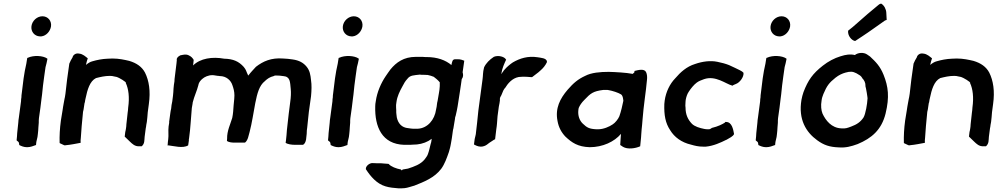

<svg xmlns="http://www.w3.org/2000/svg" viewBox="-20 -805 5479 1050"><path d="M109 -376C106 -355 102 -316 99 -295C98 -287 97 -282 97 -272C96 -266 95 -261 95 -251L83 -161C82 -152 80 -145 80 -134C78 -118 76 -91 74 -77C74 -66 72 -51 71 -40V-37L82 -28C83 -26 84 -22 85 -17V-12C97 -6 110 0 128 0C148 0 162 -7 177 -12L178 -23C179 -34 183 -44 185 -56L187 -72C189 -84 189 -97 190 -109L192 -134V-135C192 -144 192 -151 193 -159L201 -216C203 -231 205 -250 207 -265L210 -288C212 -316 218 -359 222 -389C223 -395 229 -438 229 -438C232 -450 237 -467 239 -481V-484L238 -485C215 -501 164 -504 132 -489L129 -488L127 -476C126 -471 125 -466 124 -457C118 -432 113 -404 109 -376ZM152 -662C148 -632 169 -607 198 -606H206C233 -609 255 -634 259 -661C263 -691 242 -716 212 -716C183 -716 156 -692 152 -662Z M313 -146C307 -102 305 -61 306 -24L307 -22L324 -14C329 -11 333 -9 341 -11C366 -13 399 -20 421 -24C420 -32 421 -43 422 -51C425 -94 428 -138 433 -182L434 -193C435 -196 436 -202 437 -206C438 -217 441 -228 442 -239C442 -242 443 -243 444 -245L446 -258C446 -260 447 -263 448 -267C458 -315 471 -361 505 -378C529 -384 553 -390 581 -390C591 -390 596 -389 604 -387L619 -384C628 -382 675 -355 668 -351C683 -319 689 -273 681 -217C681 -207 679 -197 678 -188C675 -166 674 -145 671 -124V-123C671 -116 670 -110 669 -103C668 -96 667 -90 665 -83L662 -58L691 -30C703 -19 717 -3 744 -5H755C772 -20 769 -38 771 -57L777 -103C779 -109 779 -116 780 -122L783 -138C785 -156 787 -173 788 -191L794 -236C804 -307 795 -364 773 -408C756 -440 727 -460 687 -472C661 -478 631 -485 595 -485C586 -485 577 -484 569 -484C539 -483 510 -477 486 -470C473 -467 461 -459 450 -450C453 -463 456 -476 460 -486C448 -495 434 -510 412 -512C393 -516 379 -503 377 -492L376 -490C370 -481 364 -469 359 -457L347 -371C343 -344 342 -320 338 -293L335 -274L333 -265C331 -251 327 -236 325 -221L322 -201C320 -183 315 -164 313 -146Z M945 -457C942 -434 939 -409 936 -384C935 -376 934 -370 934 -360L931 -341L929 -321C928 -308 928 -294 926 -281L922 -250C919 -237 917 -225 916 -211C914 -204 913 -196 912 -190L905 -139C906 -136 905 -131 904 -126L902 -113C899 -88 903 -66 900 -44C899 -34 897 -23 897 -14L896 -10H901C930 -7 980 8 1009 -10L1013 -37C1012 -40 1013 -44 1014 -49C1022 -105 1024 -161 1029 -214C1030 -221 1032 -230 1033 -237L1034 -245C1042 -278 1057 -308 1065 -340V-341C1067 -354 1078 -367 1087 -374C1098 -384 1119 -394 1141 -394C1152 -394 1161 -391 1172 -390C1175 -390 1178 -390 1181 -389H1182C1218 -389 1243 -365 1251 -339C1257 -322 1262 -305 1262 -283L1261 -264C1259 -242 1256 -215 1255 -194L1253 -177C1252 -171 1251 -168 1250 -160C1240 -126 1221 -89 1222 -47L1221 -34C1231 -27 1247 -25 1263 -25H1318L1321 -26C1337 -40 1339 -64 1345 -83C1358 -132 1366 -189 1376 -241C1387 -296 1398 -337 1428 -361H1429V-362C1443 -375 1456 -384 1477 -389H1478V-390C1481 -392 1486 -392 1491 -392C1504 -392 1516 -391 1528 -389H1529C1568 -386 1566 -357 1570 -318C1572 -299 1571 -273 1567 -246L1559 -183C1555 -153 1553 -124 1549 -94C1547 -75 1547 -57 1544 -38L1542 -24C1553 -16 1575 -13 1595 -13H1637C1646 -17 1652 -30 1654 -43L1655 -53C1657 -65 1658 -81 1658 -92L1660 -107C1664 -136 1665 -164 1669 -193L1681 -279C1684 -311 1685 -341 1681 -366C1678 -396 1674 -419 1657 -440C1639 -462 1616 -475 1580 -480C1563 -483 1546 -484 1528 -485C1463 -490 1419 -470 1380 -440L1379 -439C1364 -422 1353 -412 1338 -392L1336 -394V-395C1327 -412 1327 -423 1313 -439C1286 -469 1256 -483 1206 -484C1141 -496 1075 -486 1036 -447C1037 -458 1038 -464 1039 -475V-477V-478C1032 -489 1026 -496 1011 -503C996 -510 979 -505 965 -502H964V-501C953 -496 944 -485 947 -477Z M1812 -376C1809 -355 1805 -316 1802 -295C1801 -287 1800 -282 1800 -272C1799 -266 1798 -261 1798 -251L1786 -161C1785 -152 1783 -145 1783 -134C1781 -118 1779 -91 1777 -77C1777 -66 1775 -51 1774 -40V-37L1785 -28C1786 -26 1787 -22 1788 -17V-12C1800 -6 1813 0 1831 0C1851 0 1865 -7 1880 -12L1881 -23C1882 -34 1886 -44 1888 -56L1890 -72C1892 -84 1892 -97 1893 -109L1895 -134V-135C1895 -144 1895 -151 1896 -159L1904 -216C1906 -231 1908 -250 1910 -265L1913 -288C1915 -316 1921 -359 1925 -389C1926 -395 1932 -438 1932 -438C1935 -450 1940 -467 1942 -481V-484L1941 -485C1918 -501 1867 -504 1835 -489L1832 -488L1830 -476C1829 -471 1828 -466 1827 -457C1821 -432 1816 -404 1812 -376ZM1855 -662C1851 -632 1872 -607 1901 -606H1909C1936 -609 1958 -634 1962 -661C1966 -691 1945 -716 1915 -716C1886 -716 1859 -692 1855 -662Z M1981 120V121L1982 122C2006 159 2040 200 2088 214C2110 221 2136 223 2160 225C2171 225 2182 225 2192 224C2211 222 2227 215 2243 211H2244C2300 189 2356 167 2393 118C2412 92 2423 60 2435 26L2441 4C2442 -2 2445 -11 2446 -20C2447 -29 2450 -41 2451 -49C2452 -60 2454 -73 2456 -85C2457 -92 2458 -100 2460 -105V-106C2462 -122 2466 -138 2468 -154L2469 -163C2470 -167 2471 -171 2473 -176V-177L2478 -199C2481 -214 2484 -230 2486 -245C2490 -273 2497 -313 2501 -343L2505 -372C2514 -384 2514 -396 2510 -410L2519 -473C2509 -477 2499 -481 2483 -481H2471C2452 -482 2453 -464 2449 -452V-449C2417 -476 2372 -493 2312 -493C2305 -493 2299 -493 2292 -494H2254C2188 -494 2147 -464 2115 -425C2106 -414 2098 -400 2089 -388C2064 -351 2042 -302 2035 -251C2033 -241 2032 -232 2032 -223C2029 -111 2069 -17 2190 -13H2222C2228 -13 2231 -13 2239 -14C2246 -14 2253 -15 2259 -15H2260C2290 -18 2319 -29 2341 -46C2340 -40 2339 -35 2338 -27C2337 -24 2335 -18 2335 -17C2330 2 2327 20 2320 38C2317 48 2309 57 2302 67C2280 94 2245 106 2211 117C2202 119 2192 120 2182 122C2178 128 2175 128 2173 122C2146 117 2118 106 2106 92L2104 91H2103C2088 89 2077 90 2065 88H2064C2050 88 2034 88 2021 87C2001 84 1978 105 1981 120ZM2146 -231 2148 -246C2152 -278 2166 -306 2181 -333C2189 -349 2196 -361 2208 -374C2223 -394 2243 -393 2276 -397C2278 -397 2283 -396 2285 -396H2295C2304 -396 2310 -395 2319 -395C2328 -393 2344 -389 2352 -385L2367 -373C2373 -367 2380 -362 2385 -355V-334C2384 -307 2377 -282 2373 -253C2371 -248 2371 -242 2370 -238L2368 -222C2367 -218 2366 -212 2365 -207C2357 -149 2318 -104 2265 -101H2239C2236 -101 2233 -102 2227 -102C2223 -103 2217 -103 2214 -104H2213C2176 -107 2157 -131 2150 -163C2149 -173 2146 -190 2147 -200V-201C2146 -211 2146 -222 2146 -231Z M2627 -435C2620 -409 2622 -392 2619 -372L2596 -200C2594 -177 2592 -156 2589 -132C2587 -114 2585 -96 2583 -80C2583 -70 2578 -56 2576 -45L2572 -15C2581 -10 2594 -3 2610 -3C2622 -3 2635 -8 2643 -14L2656 -24C2667 -30 2677 -39 2688 -44V-47C2690 -63 2692 -81 2694 -97C2695 -108 2698 -120 2698 -130C2700 -145 2699 -156 2701 -170L2708 -222C2711 -236 2713 -247 2714 -257V-259C2713 -261 2714 -264 2714 -267C2714 -268 2716 -269 2715 -272C2725 -286 2729 -308 2739 -321L2740 -322H2741C2757 -348 2780 -377 2817 -384C2851 -388 2875 -383 2887 -383H2889L2891 -384C2905 -396 2922 -406 2935 -419C2950 -432 2962 -446 2971 -465V-468C2970 -488 2935 -489 2919 -492C2867 -500 2823 -486 2785 -464C2771 -455 2751 -438 2741 -426L2733 -417V-416C2729 -411 2726 -407 2722 -400V-403C2726 -432 2738 -457 2748 -479L2746 -481C2739 -494 2706 -505 2680 -494V-493H2679C2658 -479 2638 -460 2627 -436Z M3029 -143C3035 -109 3050 -81 3072 -58C3107 -25 3140 -2 3205 0C3276 0 3340 -30 3376 -73C3374 -54 3374 -39 3372 -15V-12L3387 -2C3412 13 3455 7 3481 -5L3484 -35C3485 -48 3487 -61 3487 -72L3489 -98C3491 -112 3492 -130 3494 -152C3498 -198 3500 -217 3506 -264C3511 -304 3515 -331 3518 -367C3520 -382 3519 -399 3513 -411C3503 -431 3470 -422 3450 -417L3449 -409C3445 -405 3443 -403 3440 -401C3404 -408 3346 -411 3309 -412C3263 -412 3214 -408 3180 -390C3141 -372 3116 -351 3084 -314C3043 -266 3015 -213 3029 -143ZM3143 -204C3144 -209 3144 -213 3145 -215C3151 -229 3160 -243 3176 -259C3210 -295 3224 -306 3278 -313C3290 -313 3303 -314 3309 -312C3328 -309 3362 -298 3376 -289C3386 -282 3387 -269 3389 -254C3384 -229 3376 -194 3367 -169C3361 -154 3344 -133 3331 -125C3312 -112 3281 -98 3250 -98H3242C3202 -100 3190 -107 3167 -129C3150 -145 3139 -172 3143 -204Z M3613 -236C3611 -175 3619 -132 3645 -93C3668 -55 3707 -26 3759 -14C3780 -8 3799 -3 3826 -3H3840C3882 -7 3921 -25 3951 -40H3952C3971 -51 3988 -59 3994 -71V-74C3990 -96 3983 -138 3951 -138H3946L3945 -135C3932 -126 3905 -113 3875 -106H3874C3869 -102 3862 -98 3857 -98H3848C3843 -98 3837 -99 3831 -100C3806 -105 3779 -113 3764 -128C3742 -151 3729 -178 3729 -217L3728 -227C3729 -233 3728 -243 3729 -249L3730 -259C3733 -275 3738 -291 3747 -304C3758 -321 3775 -342 3790 -353C3800 -361 3816 -367 3830 -372C3893 -394 3949 -346 3984 -337L3985 -336C3991 -341 3999 -343 4005 -346C4025 -353 4049 -384 4046 -407C4042 -412 4036 -416 4026 -421C4010 -428 3991 -439 3967 -449C3950 -456 3924 -463 3903 -467C3865 -475 3821 -469 3781 -455C3735 -441 3701 -410 3672 -376C3644 -347 3622 -304 3615 -255Z M4151 -376C4148 -355 4144 -316 4141 -295C4140 -287 4139 -282 4139 -272C4138 -266 4137 -261 4137 -251L4125 -161C4124 -152 4122 -145 4122 -134C4120 -118 4118 -91 4116 -77C4116 -66 4114 -51 4113 -40V-37L4124 -28C4125 -26 4126 -22 4127 -17V-12C4139 -6 4152 0 4170 0C4190 0 4204 -7 4219 -12L4220 -23C4221 -34 4225 -44 4227 -56L4229 -72C4231 -84 4231 -97 4232 -109L4234 -134V-135C4234 -144 4234 -151 4235 -159L4243 -216C4245 -231 4247 -250 4249 -265L4252 -288C4254 -316 4260 -359 4264 -389C4265 -395 4271 -438 4271 -438C4274 -450 4279 -467 4281 -481V-484L4280 -485C4257 -501 4206 -504 4174 -489L4171 -488L4169 -476C4168 -471 4167 -466 4166 -457C4160 -432 4155 -404 4151 -376ZM4194 -662C4190 -632 4211 -607 4240 -606H4248C4275 -609 4297 -634 4301 -661C4305 -691 4284 -716 4254 -716C4225 -716 4198 -692 4194 -662Z M4449 -38C4486 -11 4517 -1 4566 1C4605 4 4634 -4 4670 -17C4747 -49 4801 -95 4823 -184C4845 -275 4838 -331 4812 -396C4793 -443 4770 -466 4738 -496C4733 -500 4728 -503 4722 -507C4705 -519 4674 -519 4655 -504C4631 -510 4607 -507 4576 -497C4543 -487 4509 -469 4480 -446C4425 -403 4399 -367 4374 -301C4369 -288 4366 -273 4363 -259C4345 -152 4388 -82 4449 -38ZM4483 -291C4502 -336 4514 -352 4549 -380C4568 -395 4586 -403 4604 -408C4629 -415 4643 -415 4664 -404C4682 -393 4687 -392 4695 -379V-378C4706 -367 4714 -352 4713 -335V-334V-333C4715 -330 4727 -263 4724 -263C4723 -240 4714 -181 4702 -162C4685 -137 4665 -124 4635 -113C4614 -105 4604 -101 4581 -103C4527 -105 4495 -147 4478 -184C4471 -201 4468 -228 4473 -255C4474 -266 4478 -279 4483 -291ZM4618 -635C4616 -610 4636 -585 4655 -581H4657L4695 -606C4738 -634 4775 -662 4820 -693L4829 -696L4827 -735C4826 -755 4816 -774 4801 -784L4799 -785H4797C4792 -784 4787 -781 4784 -778L4754 -753C4712 -719 4680 -688 4643 -657L4618 -637Z M4930 -146C4924 -102 4922 -61 4923 -24L4924 -22L4941 -14C4946 -11 4950 -9 4958 -11C4983 -13 5016 -20 5038 -24C5037 -32 5038 -43 5039 -51C5042 -94 5045 -138 5050 -182L5051 -193C5052 -196 5053 -202 5054 -206C5055 -217 5058 -228 5059 -239C5059 -242 5060 -243 5061 -245L5063 -258C5063 -260 5064 -263 5065 -267C5075 -315 5088 -361 5122 -378C5146 -384 5170 -390 5198 -390C5208 -390 5213 -389 5221 -387L5236 -384C5245 -382 5292 -355 5285 -351C5300 -319 5306 -273 5298 -217C5298 -207 5296 -197 5295 -188C5292 -166 5291 -145 5288 -124V-123C5288 -116 5287 -110 5286 -103C5285 -96 5284 -90 5282 -83L5279 -58L5308 -30C5320 -19 5334 -3 5361 -5H5372C5389 -20 5386 -38 5388 -57L5394 -103C5396 -109 5396 -116 5397 -122L5400 -138C5402 -156 5404 -173 5405 -191L5411 -236C5421 -307 5412 -364 5390 -408C5373 -440 5344 -460 5304 -472C5278 -478 5248 -485 5212 -485C5203 -485 5194 -484 5186 -484C5156 -483 5127 -477 5103 -470C5090 -467 5078 -459 5067 -450C5070 -463 5073 -476 5077 -486C5065 -495 5051 -510 5029 -512C5010 -516 4996 -503 4994 -492L4993 -490C4987 -481 4981 -469 4976 -457L4964 -371C4960 -344 4959 -320 4955 -293L4952 -274L4950 -265C4948 -251 4944 -236 4942 -221L4939 -201C4937 -183 4932 -164 4930 -146Z"/></svg>

Font: Hussar Pisanka
Style: SbdKur
Weight: 600
Designer: Robert Jablonski
Foundry: Cannot Into Space Fonts
Version: Version 1.070